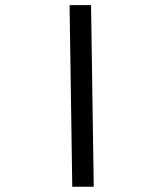

<svg xmlns="http://www.w3.org/2000/svg" viewBox="-20 -713 626 733"><path d="M255.9 0 245.6 -693.4H327.6L337.9 0Z"/></svg>

Font: Cascadia Mono SemiLight
Style: Regular
Weight: 350
Monospace: yes
Designer: Aaron Bell
Foundry: Saja Typeworks
Version: Version 2404.023; ttfautohint (v1.8.4)